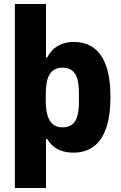

<svg xmlns="http://www.w3.org/2000/svg" viewBox="-20 -748 603 956"><path d="M54 188V-728H209V-462H215Q227 -485 245.5 -502.5Q264 -520 289.5 -529.5Q315 -539 347 -539Q406 -539 446.5 -509.5Q487 -480 508.5 -419.5Q530 -359 530 -265Q530 -170 508 -108.5Q486 -47 445 -17.5Q404 12 346 12Q316 12 291 4.5Q266 -3 247 -18.5Q228 -34 215 -56H209V188ZM291 -114Q321 -114 339 -128Q357 -142 365 -169.5Q373 -197 373 -239V-285Q373 -328 365 -355.5Q357 -383 339 -397Q321 -411 291 -411Q269 -411 253 -402.5Q237 -394 227 -377.5Q217 -361 212.5 -336.5Q208 -312 208 -282V-243Q208 -203 216.5 -174Q225 -145 243 -129.5Q261 -114 291 -114Z"/></svg>

Font: Archivo SemiCondensed ExtraBold
Style: Regular
Weight: 800
Width: 4
Designer: Hector Gatti
Foundry: Omnibus-Type
Version: Version 2.001